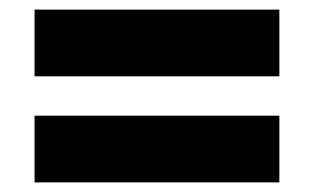

<svg xmlns="http://www.w3.org/2000/svg" viewBox="-20 -525 654 400"><path d="M52 -366H562V-505H52ZM52 -145H562V-284H52Z"/></svg>

Font: Fixel Display ExtraBold
Style: Regular
Weight: 800
Designer: AlfaBravo + MacPaw
Foundry: Kyrylo Tkachov, Marchela Mozhyna, Serhii Makarenko, Maria Weinstein, Zakhar Kryvoshyya
Version: Version 1.211